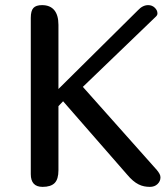

<svg xmlns="http://www.w3.org/2000/svg" viewBox="-20 -729 651 749"><path d="M208 -631.8V-381.8L518.1 -689Q536.6 -709 558.1 -709Q573.2 -709 583.7 -699Q594.2 -689 594.2 -676.8Q594.2 -670.4 588.9 -665L303.2 -390.1L591.8 -65.9Q598.6 -57.6 602.3 -50.8Q606 -43.9 606 -37.1Q606 -22 594.5 -11Q583 0 564.9 0Q553.2 0 542.2 -2.2Q531.2 -4.4 520.5 -9.8Q509.8 -15.1 498.5 -24.7Q487.3 -34.2 475.1 -48.8L226.1 -334L208 -314.9V-64.9Q208 -29.8 193.1 -14.9Q178.2 0 146 0Q100.1 0 100.1 -49.8V-659.2Q100.1 -687 110.4 -698Q120.6 -709 144 -709Q175.3 -709 191.7 -689.5Q208 -669.9 208 -631.8Z"/></svg>

Font: Marmelad
Style: Regular
Weight: 400
Designer: Manvel Shmavonyan
Foundry: Cyreal (www.cyreal.org)
Version: Version 1.000